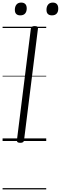

<svg xmlns="http://www.w3.org/2000/svg" viewBox="-20 -1092 471 1487"><path d="M137 14Q122 14 116 9Q110 4 111 -6L219 -871Q221 -881 228 -885.5Q235 -890 249 -890Q263 -890 269.5 -885.5Q276 -881 274 -871L166 -5Q165 4 158.5 9Q152 14 137 14ZM137 -973Q117 -973 106 -983.5Q95 -994 95 -1016Q95 -1041 107.5 -1056.5Q120 -1072 144 -1072Q165 -1072 176 -1060.5Q187 -1049 187 -1027Q187 -1002 174.5 -987.5Q162 -973 137 -973ZM382 -973Q362 -973 351 -983.5Q340 -994 340 -1016Q340 -1041 352.5 -1056.5Q365 -1072 389 -1072Q409 -1072 420 -1060.5Q431 -1049 431 -1027Q432 -1002 419.5 -987.5Q407 -973 382 -973ZM0 365H338V375H0ZM0 -20H338V0H0ZM0 -505H338V-500H0ZM0 -885H338V-875H0Z"/></svg>

Font: Playwrite GB J Guides
Style: Italic
Weight: 400
Italic angle: -7.01216°
Designer: Veronika Burian, José Scaglione
Foundry: TypeTogether
Version: Version 1.003